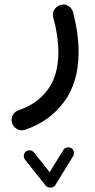

<svg xmlns="http://www.w3.org/2000/svg" viewBox="-20 -303 428 866"><path d="M301.8 365.2Q310.5 370.6 313 381.3Q315.4 392.1 310.1 400.9L229 532.7Q222.7 543 207.8 543Q192.9 543 186.5 534.7L92.8 417Q86.4 408.7 87.6 397.7Q88.9 386.7 96.7 380.4Q105 374 116 375.2Q127 376.5 133.3 384.8L204.1 473.6L265.6 373.5Q271 364.7 281.7 362.3Q292.5 359.9 301.8 365.2ZM249 -279.3Q271 -287.6 288.1 -276.4Q305.2 -265.1 309.6 -248Q321.8 -201.2 328.1 -156.2Q334.5 -111.3 334.5 -68.4Q334.5 69.8 267.8 158Q201.2 246.1 93.3 282.2Q72.8 288.6 56.2 278.8Q39.6 269 34.7 252.4Q28.3 231 38.3 215.1Q48.3 199.2 63.5 194.3Q147 166.5 195.1 102.1Q243.2 37.6 243.2 -68.4Q243.2 -139.2 220.2 -225.1Q214.8 -245.1 225.1 -259.8Q235.4 -274.4 249 -279.3Z"/></svg>

Font: Mikhak Medium
Style: Regular
Weight: 500
Designer: Amin Abedi
Version: Version 3.3